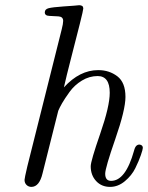

<svg xmlns="http://www.w3.org/2000/svg" viewBox="-20 -714 574 745"><path d="M75.2 -16.1Q75.2 -22 85.9 -67.9L219.2 -599.1Q225.1 -622.1 225.1 -632.8Q225.1 -648.9 207.5 -650.4Q189.9 -651.9 171.9 -652.3Q153.8 -652.8 153.8 -666Q153.8 -678.2 168.5 -682.1Q183.1 -686 226.1 -689Q251 -690.9 267.1 -691.9Q281.2 -693.8 287.1 -693.8Q303.2 -693.8 303.2 -681.2Q303.2 -675.3 290 -622.6Q276.9 -569.8 256.8 -492.4Q236.8 -415 228 -375Q289.1 -441.9 360.8 -441.9H361.8Q403.8 -441.9 435.3 -418Q466.8 -394 466.8 -337.9Q466.8 -288.1 427.5 -175Q388.2 -62 388.2 -40Q388.2 -12.2 411.1 -12.2Q467.3 -12.2 500 -128.9Q503.9 -145 511 -149.9Q518.1 -154.8 526.1 -151.9Q534.2 -148.9 534.2 -140.1Q534.2 -134.3 526.6 -112.1Q519 -89.8 505.1 -61.5Q491.2 -33.2 464.6 -11Q438 11.2 407.2 11.2Q374 11.2 353 -11.5Q332 -34.2 332 -68.8Q332 -88.9 368.9 -195.3Q405.8 -301.8 405.8 -354Q405.8 -418.9 358.9 -418.9Q326.7 -418.9 297.9 -401.4Q269 -383.8 250 -357.4Q231 -331.1 220.9 -313.5Q210.9 -295.9 206.1 -284.2L145 -41Q132.8 10.7 102.1 11.2Q90.8 11.2 83 3.7Q75.2 -3.9 75.2 -16.1Z"/></svg>

Font: CMU Classical Serif
Style: Italic
Weight: 500
Italic angle: -14.04°
Version: Version 0.7.0